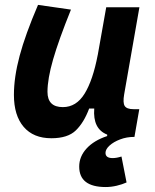

<svg xmlns="http://www.w3.org/2000/svg" viewBox="-20 -547 626 774"><path d="M406.2 207Q299.3 207 299.3 124.5Q299.3 84 329.1 51.5Q358.9 19 412.1 1.5V-4.4Q353.5 -27.3 359.9 -109.4H339.4Q318.4 -53.2 285.9 -21.5Q253.4 10.3 187 10.3Q114.7 10.3 75.4 -35.6Q36.1 -81.5 36.1 -164.6Q36.1 -235.8 59.1 -321.8Q82 -407.7 133.3 -527.3L266.1 -508.3Q216.8 -386.2 194.1 -307.6Q171.4 -229 171.4 -176.8Q171.4 -115.2 233.4 -115.2Q287.6 -115.2 321 -169.4Q354.5 -223.6 374 -325.7V-325.2L408.2 -517.6H542L480.5 -166.5Q474.6 -132.3 482.9 -119.6Q491.2 -106.9 518.1 -106.9H541.5L522 4.9H520.5Q490.7 4.9 464.4 14.9Q438 24.9 421.6 39.8Q405.3 54.7 405.3 69.3Q405.3 90.3 434.1 90.3Q449.7 90.3 469.7 84L490.2 188.5Q473.1 196.3 450.4 201.7Q427.7 207 406.2 207Z"/></svg>

Font: Cascadia Code PL
Style: Bold Italic
Weight: 700
Italic angle: -10°
Monospace: yes
Designer: Aaron Bell
Foundry: Saja Typeworks
Version: Version 2404.023; ttfautohint (v1.8.4)